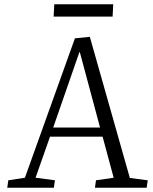

<svg xmlns="http://www.w3.org/2000/svg" viewBox="-20 -882 717 902"><path d="M402 -709 590 -46 674 -35 669 0H426L431 -35L514 -47L462 -240H215L147 -47L238 -35L233 0H14L19 -35L97 -47L332 -702ZM230 -283H450L355 -637H353ZM235 -862H512L509 -804H232Z"/></svg>

Font: Literata 24pt Light
Style: Italic
Weight: 300
Italic angle: -2°
Designer: Latin by Veronika Burian and Jose Scaglione. Greek by Irene Vlachou. Cyrillic by Vera Evstafieva
Foundry: TypeTogether
Version: Version 3.103;gftools[0.9.29]